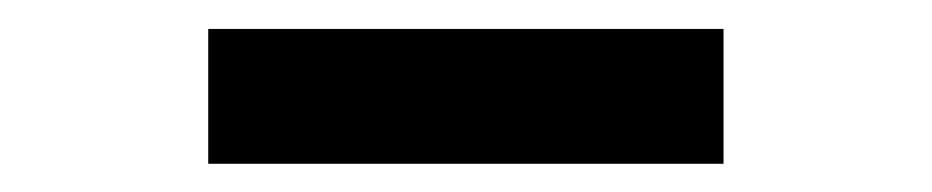

<svg xmlns="http://www.w3.org/2000/svg" viewBox="-20 -398 660 136"><path d="M127.5 -282H492.5V-377.5H127.5Z"/></svg>

Font: Monaspace Krypton Medium
Style: Regular
Weight: 500
Designer: Riley Cran & the Lettermatic Team
Foundry: Lettermatic
Version: Version 1.101 (Monaspace Krypton)